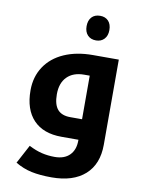

<svg xmlns="http://www.w3.org/2000/svg" viewBox="-102 -795 831 1106"><g transform="rotate(10 313.5 -242.5)"><path d="M277.8 240.2Q210 240.2 160.4 229.7Q110.8 219.2 64.9 191.9L123 83Q163.6 104 199.7 112.5Q235.8 121.1 274.9 121.1Q331.5 121.1 362.3 90.1Q393.1 59.1 393.1 4.9V0H293.9Q187 0 129.4 -60.5Q71.8 -121.1 71.8 -232.9Q71.8 -312 111.3 -371.8Q150.9 -431.6 223.1 -463.4Q295.4 -495.1 390.1 -495.1H542V2.9Q542 116.7 472.9 178.5Q403.8 240.2 277.8 240.2ZM393.1 -120.1V-375H360.8Q296.9 -375 261 -338.9Q225.1 -302.7 225.1 -236.8Q225.1 -176.8 249.5 -148.4Q273.9 -120.1 324.2 -120.1ZM393.1 -581.1Q361.8 -581.1 343.8 -600.3Q325.7 -619.6 325.7 -652.8Q325.7 -686.5 343.5 -705.8Q361.3 -725.1 393.1 -725.1Q423.3 -725.1 441.2 -706.1Q459 -687 459 -652.8Q459 -619.6 440.7 -600.3Q422.4 -581.1 393.1 -581.1Z"/></g></svg>

Font: Noto Sans Kufi Arabic
Style: Bold
Weight: 700
Designer: Monotype Design team
Foundry: Monotype Imaging Inc.
Version: Version 1.02